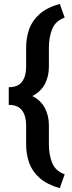

<svg xmlns="http://www.w3.org/2000/svg" viewBox="-20 -800 372 997"><path d="M315.9 105 290.5 177.2Q224.1 158.2 185.8 124.3Q147.5 90.3 131.6 45.7Q115.7 1 115.7 -50.3V-149.9Q115.7 -198.2 94.5 -226.8Q73.2 -255.4 25.4 -255.4V-347.2Q73.2 -347.2 94.5 -375.7Q115.7 -404.3 115.7 -452.6V-552.7Q115.7 -604 131.6 -648.7Q147.5 -693.4 185.8 -727.3Q224.1 -761.2 290.5 -779.8L315.9 -708.5Q268.6 -691.9 251.2 -649.7Q233.9 -607.4 233.9 -552.7V-452.6Q233.9 -403.8 213.4 -364.3Q192.9 -324.7 147.9 -301.3Q192.9 -278.3 213.4 -238.5Q233.9 -198.7 233.9 -149.9V-50.3Q233.9 4.4 251.2 46.4Q268.6 88.4 315.9 105Z"/></svg>

Font: Vazirmatn UI FD SemiBold
Style: Regular
Weight: 600
Designer: Saber Rastikerdar
Foundry: Saber Rastikerdar
Version: Version 33.003